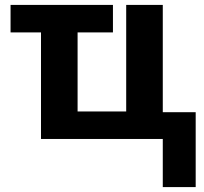

<svg xmlns="http://www.w3.org/2000/svg" viewBox="-20 -566 831 782"><path d="M643 196V0H147V-434H23V-546H440V-434H296V-112H494V-546H643V-109H777V196Z"/></svg>

Font: Noto IKEA Simplified Chinese
Style: Bold
Weight: 700
Designer: Monotype Design Team
Foundry: Monotype Imaging Inc.
Version: Version 1.100